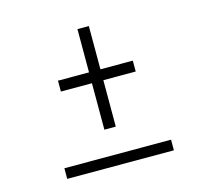

<svg xmlns="http://www.w3.org/2000/svg" viewBox="-81 -609 745 699"><g transform="rotate(-15 291.0 -259.5)"><path d="M267 -139V-314H150V-355H267V-518H310V-355H432V-314H310V-139ZM90 -1V-41H492V-1Z"/></g></svg>

Font: Literata 36pt Light
Style: Regular
Weight: 300
Designer: Latin by Veronika Burian and Jose Scaglione. Greek by Irene Vlachou. Cyrillic by Vera Evstafieva.
Foundry: TypeTogether
Version: Version 3.002